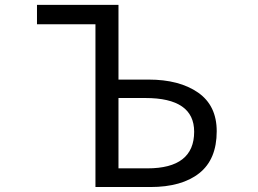

<svg xmlns="http://www.w3.org/2000/svg" viewBox="-20 -753 1040 773"><path d="M364.3 0V-655.3H128.9V-733.4H457V-432.6H578.1Q702.1 -432.6 777.3 -380.4Q852.5 -328.1 852.5 -224.6Q852.5 -111.3 782.2 -55.7Q711.9 0 585 0ZM457 -75.2H573.2Q761.7 -75.2 761.7 -222.7Q761.7 -358.4 565.4 -358.4H457Z"/></svg>

Font: GenEi Gothic M Regular
Style: Regular
Weight: 400
Designer: o_tamon (Modified); [Source Han Sans]
Ryoko NISHIZUKA  (kana & ideographs); Paul D. Hunt (Latin, Greek & Cyrillic); Wenl
Version: Version 1.1a;Original Version 1.004